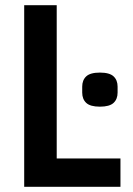

<svg xmlns="http://www.w3.org/2000/svg" viewBox="-20 -718 513 738"><path d="M73 0V-698H198V-109H443V0ZM364 -308Q327 -308 311.5 -322.5Q296 -337 296 -362V-385Q296 -410 311.5 -424.5Q327 -439 364 -439Q401 -439 416.5 -424.5Q432 -410 432 -385V-362Q432 -337 416.5 -322.5Q401 -308 364 -308Z"/></svg>

Font: IBM Plex Sans Condensed SemiBold
Style: Regular
Weight: 600
Width: 3
Designer: Mike Abbink, Paul van der Laan, Pieter van Rosmalen
Foundry: Bold Monday
Version: Version 1.3